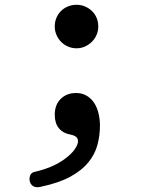

<svg xmlns="http://www.w3.org/2000/svg" viewBox="-20 -554 640 803"><path d="M151 227Q136 231 124 227Q112 223 106 209Q101 195 105.5 181.5Q110 168 124 165Q198 148 245 115Q292 82 304 49Q309 33 302.5 23Q296 13 275 9Q243 3 226 -18Q209 -39 209 -74Q209 -116 234 -140.5Q259 -165 298 -165Q325 -165 344.5 -152.5Q364 -140 375.5 -121Q387 -102 392.5 -78Q398 -54 398 -29Q398 13 387.5 52Q377 91 350 124.5Q323 158 275 184.5Q227 211 151 227ZM209 -443Q209 -463 216 -479.5Q223 -496 235 -508Q247 -520 264 -527Q281 -534 300 -534Q319 -534 335.5 -527Q352 -520 364.5 -508Q377 -496 384 -479.5Q391 -463 391 -443Q391 -425 384 -408.5Q377 -392 364.5 -379.5Q352 -367 335.5 -359.5Q319 -352 300 -352Q281 -352 264 -359.5Q247 -367 235 -379.5Q223 -392 216 -408.5Q209 -425 209 -443Z"/></svg>

Font: Maple Mono NL Medium
Style: Regular
Weight: 500
Monospace: yes
Designer: subframe7536
Version: Version 7.000